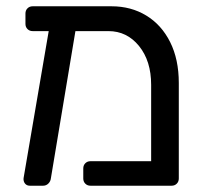

<svg xmlns="http://www.w3.org/2000/svg" viewBox="-20 -591 661 611"><path d="M549 -327V-23Q549 -13 542.5 -6.5Q536 0 526 0H268Q258 0 251.5 -6.5Q245 -13 245 -23V-55Q245 -65 251.5 -71.5Q258 -78 268 -78H461V-321Q461 -397 422.5 -444.5Q384 -492 325 -492H220L142 -24Q141 -14 134 -7Q127 0 117 0H75Q65 0 59.5 -7Q54 -14 55 -24L135 -492H84Q74 -492 67.5 -498.5Q61 -505 61 -515V-548Q61 -558 67.5 -564.5Q74 -571 84 -571H335Q397 -571 445.5 -541.5Q494 -512 521.5 -457Q549 -402 549 -327Z"/></svg>

Font: Contemporary
Style: Regular
Weight: 400
Designer: Victor Tran
Foundry: Victor Tran
Version: Version 1.100